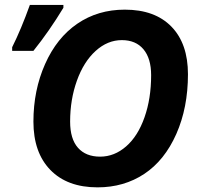

<svg xmlns="http://www.w3.org/2000/svg" viewBox="-20 -765 828 794"><path d="M757.3 -458Q757.3 -319.8 709 -210.7Q660.6 -101.6 576.7 -45.9Q492.7 9.8 383.3 9.8Q258.3 9.8 188.2 -62.3Q118.2 -134.3 118.2 -262.2Q118.2 -391.6 166.5 -500.2Q214.8 -608.9 299.8 -667Q384.8 -725.1 496.1 -725.1Q620.6 -725.1 689 -654.8Q757.3 -584.5 757.3 -458ZM483.9 -599.1Q424.8 -599.1 375.5 -554.4Q326.2 -509.8 298.1 -431.6Q270 -353.5 270 -262.2Q270 -190.4 302.5 -153.8Q335 -117.2 394 -117.2Q453.1 -117.2 501.7 -159.7Q550.3 -202.1 577.6 -279.8Q605 -357.4 605 -454.1Q605 -523.4 573.2 -561.3Q541.5 -599.1 483.9 -599.1ZM30.3 -569.8Q67.4 -644 103.5 -744.6H242.2V-732.9Q183.6 -636.2 118.2 -554.7H30.3Z"/></svg>

Font: Zoram GWebM
Style: Bold Italic
Weight: 700
Italic angle: -12°
Foundry: Ascender Corporation
Version: Version 1.000